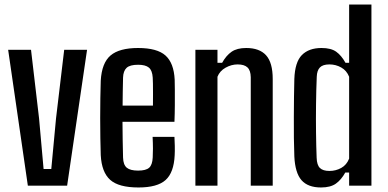

<svg xmlns="http://www.w3.org/2000/svg" viewBox="-20 -820 1714 848"><path d="M103 0 16 -600H117L152.5 -297.5L172.5 -73.5H206.5L227.5 -297.5L263.5 -600H364.5L276.5 0Z M591.5 8Q504 8 466.5 -25.8Q429 -59.5 425 -134.5Q424 -167.5 423.2 -210.2Q422.5 -253 422.5 -298.8Q422.5 -344.5 423.2 -387.8Q424 -431 425 -464Q429.5 -542 468.2 -575Q507 -608 590 -608Q674 -608 711 -574.8Q748 -541.5 751.5 -468Q752 -456.5 752.2 -425.5Q752.5 -394.5 752.2 -355.8Q752 -317 750.5 -282H521Q521 -243.5 521.8 -204.2Q522.5 -165 523.5 -124Q524.5 -92 540 -79.2Q555.5 -66.5 590 -66.5Q624.5 -66.5 638.8 -79.2Q653 -92 654.5 -124.5Q655.5 -139.5 655.5 -163.5Q655.5 -187.5 654 -215.5H750.5Q751.5 -201.5 752 -176Q752.5 -150.5 751.5 -134.5Q748 -58 711.5 -25Q675 8 591.5 8ZM521.5 -353.5H655.5Q655.5 -379 655.8 -404.5Q656 -430 655.5 -449.8Q655 -469.5 654.5 -477.5Q652.5 -509 637.5 -521.5Q622.5 -534 590 -534Q553.5 -534 539 -520.2Q524.5 -506.5 523.5 -477.5Q523 -447 522.2 -415.8Q521.5 -384.5 521.5 -353.5Z M843 0V-600H940.5V-542.5H961Q979 -575 1003 -591.5Q1027 -608 1067.5 -608Q1126 -608 1155.2 -575.8Q1184.5 -543.5 1184.5 -471V0H1087.5V-479Q1087 -509 1073 -522.2Q1059 -535.5 1029.5 -535.5Q1002 -535.5 976.2 -521Q950.5 -506.5 940.5 -481V0Z M1398 8Q1340 8 1311.8 -24Q1283.5 -56 1280 -129Q1278.5 -166 1278 -211Q1277.5 -256 1277.8 -302.8Q1278 -349.5 1278.5 -393Q1279 -436.5 1280 -471Q1282.5 -545.5 1313.2 -576.8Q1344 -608 1400 -608Q1442 -608 1465 -591.5Q1488 -575 1506 -542.5H1522V-800H1620.5V0H1522V-58H1505Q1487 -25.5 1463.2 -8.8Q1439.5 8 1398 8ZM1435 -65Q1463 -65 1487 -78.2Q1511 -91.5 1522 -119.5V-481Q1511 -508.5 1487 -522Q1463 -535.5 1435 -535.5Q1406 -535.5 1393 -522.2Q1380 -509 1379 -481Q1376.5 -421.5 1375.8 -358Q1375 -294.5 1375.8 -234Q1376.5 -173.5 1378.5 -123.5Q1379.5 -91 1393 -78Q1406.5 -65 1435 -65Z"/></svg>

Font: Big Shoulders Text Thin SemiBold
Style: Regular
Weight: 600
Version: Version 2.002